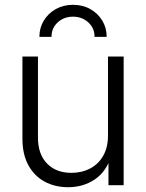

<svg xmlns="http://www.w3.org/2000/svg" viewBox="-20 -762 601 790"><path d="M260.7 8.3Q206.5 8.3 163.8 -14.6Q121.1 -37.6 96.7 -82.3Q72.3 -127 72.3 -191.4V-529.3H136.2V-195.8Q136.2 -127.4 173.6 -89.1Q210.9 -50.8 273.9 -50.8Q316.4 -50.8 350.6 -68.6Q384.8 -86.4 404.5 -120.8Q424.3 -155.3 424.3 -204.1V-529.3H488.8V0H426.3V-124.5H439.9Q417.5 -55.2 369.6 -23.4Q321.8 8.3 260.7 8.3ZM280.3 -742.2Q320.3 -742.2 351.6 -724.6Q382.8 -707 400.9 -677.2Q418.9 -647.5 418.9 -610.4H369.1Q369.1 -646.5 343.3 -669.9Q317.4 -693.4 280.3 -693.4Q243.2 -693.4 217.5 -669.9Q191.9 -646.5 191.9 -610.4H142.1Q142.1 -647.5 160.2 -677.2Q178.2 -707 209.5 -724.6Q240.7 -742.2 280.3 -742.2Z"/></svg>

Font: Inter 24pt Light
Style: Regular
Weight: 300
Designer: Rasmus Andersson
Foundry: rsms
Version: Version 4.001;git-66647c0bb